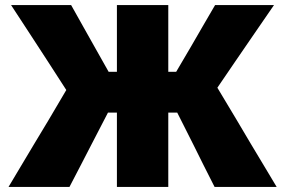

<svg xmlns="http://www.w3.org/2000/svg" viewBox="-20 -733 1118 753"><path d="M13.5 0Q33.5 -33.5 60.5 -78.8Q87.5 -124 116.2 -172Q145 -220 169.5 -260.5L240 -380L168 -491.5Q132 -546.5 96.2 -601.8Q60.5 -657 23.5 -713H259Q286 -665 306.8 -627.8Q327.5 -590.5 348 -554.5L406 -451.5H438.5V-713H640V-451.5H671L731.5 -554.5Q752.5 -591 774 -628Q795.5 -665 823.5 -713H1054.5Q1016 -657 978 -601.8Q940 -546.5 902 -491L832.5 -389L909.5 -260.5Q933.5 -219.5 962 -171.8Q990.5 -124 1017.8 -78.8Q1045 -33.5 1065 0H821.5Q798.5 -45 778.5 -85Q758.5 -125 739.5 -163.5L675 -291.5H640V0H438.5V-291.5H403.5L338 -165Q317.5 -125.5 296.8 -85.2Q276 -45 252.5 0Z"/></svg>

Font: Commissioner ExtraBold
Style: Regular
Weight: 800
Designer: Kostas Bartsokas
Foundry: Kostas Bartsokas
Version: Version 1.000; ttfautohint (v1.8.3)